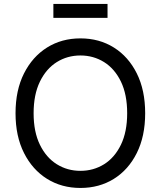

<svg xmlns="http://www.w3.org/2000/svg" viewBox="-20 -929 803 959"><path d="M381.8 9.8Q288.1 9.8 215.1 -35.6Q142.1 -81.1 99.9 -164.8Q57.6 -248.5 57.6 -363.3Q57.6 -478.5 99.9 -562.3Q142.1 -646 215.1 -691.7Q288.1 -737.3 381.8 -737.3Q475.6 -737.3 548.6 -691.7Q621.6 -646 663.3 -562.3Q705.1 -478.5 705.1 -363.3Q705.1 -248.5 663.3 -164.8Q621.6 -81.1 548.6 -35.6Q475.6 9.8 381.8 9.8ZM381.8 -75.7Q446.8 -75.7 499.8 -108.6Q552.7 -141.6 584 -206.1Q615.2 -270.5 615.2 -363.3Q615.2 -457 584 -521.5Q552.7 -585.9 499.8 -618.9Q446.8 -651.9 381.8 -651.9Q316.4 -651.9 263.4 -618.7Q210.4 -585.4 179.2 -521Q147.9 -456.5 147.9 -363.3Q147.9 -270.5 179.2 -206.3Q210.4 -142.1 263.4 -108.9Q316.4 -75.7 381.8 -75.7ZM517.1 -909.2V-839.8H246.6V-909.2Z"/></svg>

Font: Inter 16pt
Style: Regular
Weight: 400
Version: Version 4.001;git-66647c0bb